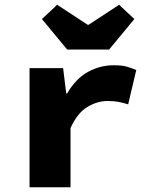

<svg xmlns="http://www.w3.org/2000/svg" viewBox="-20 -786 640 806"><path d="M104 0V-500H245L258 -394H262Q298 -456 349 -484Q400 -512 457 -512Q492 -512 511.5 -506.5Q531 -501 552 -492L518 -348Q495 -355 476.5 -358.5Q458 -362 431 -362Q388 -362 346 -336.5Q304 -311 276 -248V0ZM262 -578 156 -706 220 -766 348 -682H352L480 -766L544 -706L438 -578Z"/></svg>

Font: Source Code Pro Black
Style: Regular
Weight: 900
Monospace: yes
Designer: Paul D. Hunt, Teo Tuominen
Foundry: Adobe Systems Incorporated
Version: Version 2.030;PS 1.000;hotconv 16.6.51;makeotf.lib2.5.65220